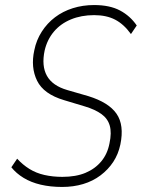

<svg xmlns="http://www.w3.org/2000/svg" viewBox="-20 -733 562 761"><path d="M226 8Q180 8 141.5 -1Q103 -10 73.5 -28Q44 -46 25 -70L48 -104Q70 -80 96.5 -63.5Q123 -47 156 -39.5Q189 -32 227 -32Q281 -32 319 -48Q357 -64 381.5 -93.5Q406 -123 414 -165Q423 -207 415 -235Q407 -263 382 -281Q357 -299 317 -311L234 -336Q153 -360 127 -413Q101 -466 116 -534Q124 -574 145.5 -607.5Q167 -641 198 -664.5Q229 -688 268.5 -700.5Q308 -713 353 -713Q415 -713 455.5 -691.5Q496 -670 522 -632L499 -598Q471 -637 436.5 -655Q402 -673 353 -673Q302 -673 261 -656Q220 -639 193.5 -607.5Q167 -576 157 -533Q144 -472 166 -432.5Q188 -393 247 -376L330 -352Q411 -327 442 -282Q473 -237 457 -160Q449 -122 429 -91.5Q409 -61 378.5 -38Q348 -15 309.5 -3.5Q271 8 226 8Z"/></svg>

Font: Nunito Sans 10pt Condensed ExtraLight
Style: Italic
Weight: 250
Width: 3
Italic angle: -9°
Designer: Vernon Adams
Foundry: Vernon Adams
Version: Version 3.101;gftools[0.9.27]